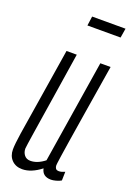

<svg xmlns="http://www.w3.org/2000/svg" viewBox="-140 -764 567 827"><g transform="rotate(20 143.0 -350.5)"><path d="M74 10Q44 10 26 -8.5Q8 -27 8 -57Q8 -80 16 -133Q24 -186 40 -283Q56 -380 80 -534H127Q109 -418 97 -341Q85 -264 77.5 -216.5Q70 -169 66 -142.5Q62 -116 60 -102.5Q58 -89 57 -79Q57 -61 67 -48.5Q77 -36 95 -36Q127 -36 160 -62L235 -534H282Q260 -399 246 -312Q232 -225 224 -174.5Q216 -124 212.5 -99.5Q209 -75 208 -67Q207 -59 207 -56Q207 -48 211 -42Q215 -36 226 -36Q237 -36 253 -43L252 -3Q242 3 228.5 6.5Q215 10 206 10Q167 10 160 -25Q115 10 74 10ZM127 -668 133 -711H286L279 -668Z"/></g></svg>

Font: Georama ExtraCondensed Light
Style: Italic
Weight: 300
Width: 2
Italic angle: -9°
Designer: Jean-Baptiste Levee
Foundry: Production Type
Version: Version 1.000